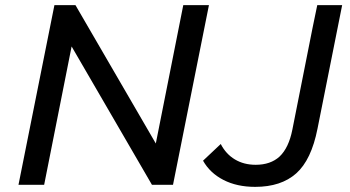

<svg xmlns="http://www.w3.org/2000/svg" viewBox="-20 -720 1365 748"><path d="M794 -700 654 0H572L259 -539L152 0H52L192 -700H274L587 -161L694 -700ZM771 -94 840 -159Q860 -120 895 -99Q930 -78 976 -78Q1034 -78 1069 -110Q1105 -144 1119 -215L1198 -613L1216 -700H1313L1217 -219Q1193 -97 1134 -44.5Q1075 8 974 8Q903 8 850.5 -19Q798 -46 771 -94Z"/></svg>

Font: Idrija
Style: Italic
Weight: 500
Italic angle: -11.3°
Designer: Julieta Ulanovsky
Foundry: Julieta Ulanovsky
Version: Version 7.200